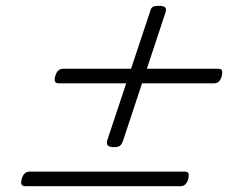

<svg xmlns="http://www.w3.org/2000/svg" viewBox="-20 -737 803 659"><path d="M372 -232Q355 -232 350 -238Q345 -244 348 -255L495 -697Q498 -710 504.5 -713.5Q511 -717 524 -717Q541 -717 546.5 -712Q552 -707 548 -694L402 -253Q398 -242 392 -237Q386 -232 372 -232ZM67 -98Q57 -98 54 -104Q51 -110 55 -124Q62 -148 82 -148H614Q625 -148 627 -141.5Q629 -135 626 -122Q619 -98 600 -98ZM182 -451Q172 -451 169 -457Q166 -463 170 -477Q177 -501 197 -501H729Q740 -501 742 -494.5Q744 -488 741 -475Q734 -451 715 -451Z"/></svg>

Font: Playwrite RO ExtraLight
Style: Regular
Weight: 250
Version: Version 1.002